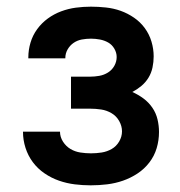

<svg xmlns="http://www.w3.org/2000/svg" viewBox="-20 -548 540 576"><path d="M252 8Q228 8 204 5Q180 2 157 -6Q134 -14 113.5 -28Q93 -42 78.5 -61.5Q64 -81 56.5 -104.5Q49 -128 49 -152V-153H160Q160 -137 169 -123Q178 -109 191.5 -101Q205 -93 221 -90.5Q237 -88 253 -88Q269 -88 285 -90.5Q301 -93 315 -101Q329 -109 337.5 -123.5Q346 -138 346 -154Q346 -170 337.5 -185Q329 -200 314.5 -208.5Q300 -217 283.5 -219.5Q267 -222 250 -222H193V-318H250Q264 -318 278 -320.5Q292 -323 304 -330.5Q316 -338 323 -350.5Q330 -363 330 -377Q330 -377 330 -377Q330 -377 330 -377Q330 -390 323 -402Q316 -414 304.5 -420.5Q293 -427 279.5 -429.5Q266 -432 253 -432Q239 -432 225.5 -429.5Q212 -427 201 -419.5Q190 -412 183 -400Q176 -388 176 -374Q176 -374 176 -373.5Q176 -373 176 -373H65Q65 -374 65 -374.5Q65 -375 65 -376Q65 -398 71.5 -420Q78 -442 91.5 -460.5Q105 -479 123.5 -492.5Q142 -506 163.5 -514Q185 -522 207.5 -525Q230 -528 253 -528Q275 -528 298 -525.5Q321 -523 342 -515.5Q363 -508 382 -495Q401 -482 414.5 -463.5Q428 -445 434.5 -423Q441 -401 441 -379Q441 -362 437.5 -345.5Q434 -329 425.5 -315Q417 -301 404.5 -290.5Q392 -280 377 -272Q395 -264 410.5 -252.5Q426 -241 437 -225Q448 -209 452.5 -190Q457 -171 457 -152Q457 -127 450 -103.5Q443 -80 428 -60.5Q413 -41 392.5 -27.5Q372 -14 349 -6Q326 2 301.5 5Q277 8 252 8Z"/></svg>

Font: Iosevka SS08 Regular
Style: Bold
Weight: 700
Monospace: yes
Designer: Belleve Invis
Foundry: Belleve Invis
Version: Version 16.3.4; ttfautohint (v1.8.4)